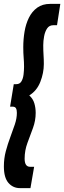

<svg xmlns="http://www.w3.org/2000/svg" viewBox="-29 -760 331 990"><path d="M-9 98Q-9 57 1 19.5Q11 -18 24 -52.5Q37 -87 47.5 -118.5Q58 -150 58 -178Q58 -193 53.5 -201.5Q49 -210 36 -210H23L42 -326H55Q73 -326 81.5 -340.5Q90 -355 92.5 -376Q95 -397 95 -416Q95 -440 93 -462.5Q91 -485 91 -517Q91 -557 97.5 -596.5Q104 -636 120 -668.5Q136 -701 163 -720.5Q190 -740 230 -740H282L265 -630H246Q225 -630 214 -613.5Q203 -597 198.5 -573Q194 -549 194 -527Q194 -498 195.5 -476.5Q197 -455 197 -430Q197 -384 179 -338Q161 -292 122 -268Q141 -251 148 -227.5Q155 -204 155 -178Q155 -138 141 -100Q127 -62 112.5 -23Q98 16 98 58Q98 100 126 100H147L128 210H74Q38 210 14.5 183Q-9 156 -9 98Z"/></svg>

Font: Georama ExtraCondensed
Style: Bold Italic
Weight: 700
Width: 2
Italic angle: -9°
Designer: Jean-Baptiste Levee
Foundry: Production Type
Version: Version 1.000